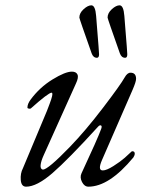

<svg xmlns="http://www.w3.org/2000/svg" viewBox="-20 -687 538 721"><path d="M430 -487Q384 -617 384 -621Q384 -638 400 -652.5Q416 -667 429 -667Q444 -667 447 -627Q448 -612 451 -576Q454 -540 456 -513.5Q458 -487 458 -483Q458 -470 450 -470Q436 -470 430 -487ZM324 -487Q278 -617 278 -621Q278 -638 294 -652.5Q310 -667 323 -667Q338 -667 341 -627Q342 -612 345 -576Q348 -540 350 -513.5Q352 -487 352 -483Q352 -470 344 -470Q330 -470 324 -487ZM286 -36Q347 -167 360 -203Q364 -214 359 -216Q354 -218 348 -211Q235 -87 176.5 -36.5Q118 14 78 14Q60 14 58 -11Q56 -36 66 -55L156 -270Q159 -278 161 -283Q163 -288 166.5 -297.5Q170 -307 172 -313Q174 -319 175.5 -325.5Q177 -332 176.5 -335.5Q176 -339 174 -339Q162 -339 96 -280Q94 -278 88.5 -279Q83 -280 83 -283Q83 -297 95 -313Q129 -359 177 -388.5Q225 -418 250 -418Q266 -418 271 -407Q276 -396 265 -373L144 -104Q134 -82 132.5 -67Q131 -52 141 -50Q160 -50 243 -136Q301 -196 367 -282.5Q433 -369 448 -396Q458 -414 470 -414Q491 -414 491 -391Q491 -380 478 -350L363 -86Q346 -47 366 -47Q380 -47 406 -63.5Q432 -80 448.5 -94.5Q465 -109 474 -118Q475 -119 477 -119Q486 -119 486 -110Q486 -104 481 -96Q390 14 312 14Q297 14 288 -3.5Q279 -21 286 -36Z"/></svg>

Font: EB Garamond 12
Style: Italic
Weight: 400
Italic angle: -17°
Version: Version 0.016; ttfautohint (v1.8.4)